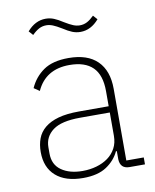

<svg xmlns="http://www.w3.org/2000/svg" viewBox="-82 -771 685 846"><g transform="rotate(-10 261.0 -348.0)"><path d="M431 0Q390 0 388 -42V-79H384Q366 -40 327 -14Q288 12 222 12Q143 12 100 -26Q57 -64 57 -133Q57 -166 67 -193Q77 -220 100.5 -239.5Q124 -259 161.5 -269.5Q199 -280 254 -280H387V-348Q387 -420 352 -454.5Q317 -489 248 -489Q141 -489 100 -399L75 -416Q96 -463 137 -491.5Q178 -520 249 -520Q334 -520 378 -476.5Q422 -433 422 -352V-31H500V0ZM225 -19Q258 -19 287.5 -27.5Q317 -36 339 -52Q361 -68 374 -92Q387 -116 387 -148V-252H254Q170 -252 132 -223.5Q94 -195 94 -148V-120Q94 -70 130.5 -44.5Q167 -19 225 -19ZM322 -624Q303 -624 285.5 -631Q268 -638 245 -653Q222 -667 207 -673Q192 -679 178 -679Q160 -679 145 -671Q130 -663 114 -647L97 -666Q133 -708 180 -708Q199 -708 216.5 -701Q234 -694 257 -679Q280 -665 295 -659Q310 -653 324 -653Q342 -653 357 -661Q372 -669 388 -685L405 -666Q369 -624 322 -624Z"/></g></svg>

Font: IBM Plex Sans Hebrew ExtraLight
Style: Regular
Weight: 200
Designer: Mike Abbink, Paul van der Laan, Pieter van Rosmalen, Yanek Iontef
Foundry: Bold Monday
Version: Version 1.2